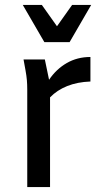

<svg xmlns="http://www.w3.org/2000/svg" viewBox="-20 -755 410 775"><path d="M75 -515H161L178 -433Q207 -476 249.5 -500.5Q292 -525 345 -525V-426Q292 -424 251 -407.5Q210 -391 182 -362V0H90V-393Q90 -414 88.5 -431.5Q87 -449 83 -471ZM348 -735 261 -585H159L72 -735H149L210 -649L271 -735Z"/></svg>

Font: Radio Canada
Style: Regular
Weight: 400
Designer: Charles Daoud, Etienne Aubert Bonn, Alexandre Saumier Demers, Jacques Le Bailly
Foundry: Radio-Canada
Version: Version 2.104;gftools[0.9.28.dev5+ged2979d]